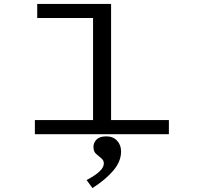

<svg xmlns="http://www.w3.org/2000/svg" viewBox="-20 -685 1040 980"><path d="M158 0V-72H455V-593H170V-665H547V-72H842V0ZM452 275 422 234Q464 212 487 191Q510 170 510 149Q510 133 496.5 122.5Q483 112 470 100Q457 88 457 65Q457 43 473 27Q489 11 523 11Q557 11 577.5 33Q598 55 598 88Q598 139 558.5 185.5Q519 232 452 275Z"/></svg>

Font: Inconsolata UltraExpanded Thin
Style: Regular
Weight: 100
Width: 9
Monospace: yes
Designer: Raph Levien, Cyreal, Brenton Simpson
Foundry: Raph Levien, Cyreal, Google
Version: Version 3.100; ttfautohint (v1.8.4.7-5d5b)